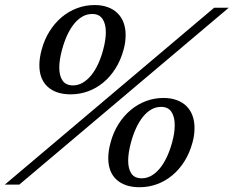

<svg xmlns="http://www.w3.org/2000/svg" viewBox="-67 -747 946 777"><path d="M433.1 -545.9Q421.4 -502.9 400.1 -469.5Q378.9 -436 350.8 -412.8Q322.8 -389.6 289.1 -377.4Q255.4 -365.2 218.8 -365.2Q159.7 -365.2 126 -395.8Q92.3 -426.3 92.3 -483.4Q92.3 -512.2 101.6 -545.9Q112.3 -586.4 133.1 -619.6Q153.8 -652.8 181.9 -676.8Q210 -700.7 244.1 -713.6Q278.3 -726.6 315.9 -726.6Q345.7 -726.6 369.1 -718Q392.6 -709.5 408.7 -693.6Q424.8 -677.7 433.1 -655.3Q441.4 -632.8 441.4 -605Q441.4 -591.3 439.5 -576.4Q437.5 -561.5 433.1 -545.9ZM350.6 -545.9Q356 -565.9 358.6 -583.5Q361.3 -601.1 361.3 -616.7Q361.3 -650.4 347.9 -670.4Q334.5 -690.4 306.2 -690.4Q284.7 -690.4 266.1 -679.7Q247.6 -668.9 232.2 -649.7Q216.8 -630.4 204.6 -603.8Q192.4 -577.1 184.1 -545.9Q172.9 -504.9 172.9 -473.6Q172.9 -439.9 186.3 -420.7Q199.7 -401.4 228.5 -401.4Q249 -401.4 267.6 -412.1Q286.1 -422.9 301.8 -441.9Q317.4 -460.9 329.8 -487.5Q342.3 -514.2 350.6 -545.9ZM711.9 -169.9Q700.2 -127 679 -93.5Q657.7 -60.1 629.6 -36.9Q601.6 -13.7 567.9 -1.5Q534.2 10.7 497.6 10.7Q438.5 10.7 404.8 -19.8Q371.1 -50.3 371.1 -107.4Q371.1 -136.2 380.4 -169.9Q391.1 -210.4 411.9 -243.7Q432.6 -276.9 460.7 -300.8Q488.8 -324.7 522.9 -337.6Q557.1 -350.6 594.7 -350.6Q624.5 -350.6 647.9 -342Q671.4 -333.5 687.5 -317.6Q703.6 -301.8 711.9 -279.3Q720.2 -256.8 720.2 -229Q720.2 -215.3 718.3 -200.4Q716.3 -185.5 711.9 -169.9ZM629.4 -169.9Q634.8 -189.9 637.5 -207.5Q640.1 -225.1 640.1 -240.7Q640.1 -274.4 626.7 -294.4Q613.3 -314.5 585 -314.5Q563.5 -314.5 544.9 -303.7Q526.4 -293 511 -273.7Q495.6 -254.4 483.4 -227.8Q471.2 -201.2 462.9 -169.9Q451.7 -127.9 451.7 -97.2Q451.7 -63.5 464.8 -44.4Q478 -25.4 506.8 -25.4Q527.3 -25.4 545.9 -36.1Q564.5 -46.9 580.1 -65.9Q595.7 -85 608.2 -111.6Q620.6 -138.2 629.4 -169.9ZM858.9 -715.8 11.2 0H-47.4L799.8 -715.8Z"/></svg>

Font: Arian AMU Serif
Style: Italic
Weight: 400
Italic angle: -15°
Designer: Ruben Hakobyan (Tarumian)
Foundry: Ruben Hakobyan (Tarumian)
Version: Version 1.002